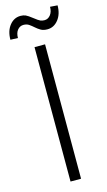

<svg xmlns="http://www.w3.org/2000/svg" viewBox="-150 -935 548 981"><g transform="rotate(-15 124.0 -445.0)"><path d="M149.9 0H94.2V-710.9H149.9ZM263.2 -886.7Q263.2 -840.3 239.7 -811Q216.3 -781.7 182.1 -781.7Q160.6 -781.7 146.7 -790Q132.8 -798.3 121.3 -808.6Q109.9 -818.8 97.9 -827.1Q85.9 -835.4 68.4 -835.4Q49.8 -835.4 37.1 -820.1Q24.4 -804.7 24.4 -777.8L-15.1 -779.3Q-15.1 -825.7 8.1 -854.7Q31.2 -883.8 65.9 -883.8Q81.1 -883.8 92.8 -878.7Q104.5 -873.5 126.7 -856Q148.9 -838.4 158.4 -834.5Q168 -830.6 179.7 -830.6Q198.2 -830.6 211.2 -846.7Q224.1 -862.8 224.1 -889.6Z"/></g></svg>

Font: MAUL Condensed Light
Style: Light
Weight: 300
Designer: MAUL
Version: Version 2.137; 2017; ttfautohint (v1.8.3)